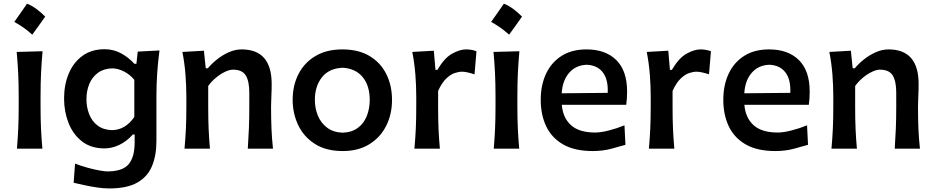

<svg xmlns="http://www.w3.org/2000/svg" viewBox="-20 -827 5200 1068"><path d="M130.4 -806.6Q156.2 -796.4 181.4 -778.1Q206.7 -759.9 231.4 -734.6Q214.2 -709.9 196.2 -684.9Q178.2 -660 159.4 -634.2Q114.3 -675.5 59.5 -705.1Q77.8 -730.9 95.2 -755.8Q112.7 -780.8 130.4 -806.6ZM74.2 0Q79.1 -58.6 81.5 -113.5Q84 -168.5 84 -235.4V-289.1Q84 -364.7 81.1 -422.1Q78.1 -479.5 72.8 -538.1L216.8 -542Q211.4 -482.4 208.5 -424.3Q205.6 -366.2 205.6 -289.1V-235.4Q205.6 -168.5 208 -113.5Q210.4 -58.6 215.8 0Z M587.9 221.2Q555.7 221.2 518.3 215.6Q481 210 446.8 202.4Q412.6 194.8 389.6 189.5L397.5 83Q432.6 96.7 468.8 106.4Q504.9 116.2 533.9 121.3Q563 126.5 576.7 126.5Q662.1 126.5 695.6 86.4Q729 46.4 729 -34.7V-79.1H719.2Q684.1 -40 643.1 -20.8Q602.1 -1.5 561.5 -1.5Q485.8 -1.5 435.8 -40.8Q385.7 -80.1 361.1 -143.3Q336.4 -206.5 336.4 -278.8Q336.4 -355.5 362.3 -417.5Q388.2 -479.5 438.7 -516.4Q489.3 -553.2 562 -553.2Q612.3 -553.2 654.3 -530Q696.3 -506.8 727.5 -472.2H738.8L746.1 -540L867.2 -546.4Q858.4 -481.4 854.2 -417Q850.1 -352.5 850.1 -290.5V-42Q850.1 36.6 825.9 95.9Q801.8 155.3 744.4 188.2Q687 221.2 587.9 221.2ZM603.5 -103Q677.7 -104.5 727.1 -176.3V-383.3Q701.7 -413.6 668.7 -429.9Q635.7 -446.3 604.5 -446.8Q556.6 -445.3 524.7 -421.9Q492.7 -398.4 476.8 -360.1Q460.9 -321.8 460.9 -274.9Q460.9 -230.5 476.1 -191.7Q491.2 -152.8 522.9 -128.7Q554.7 -104.5 603.5 -103Z M1006.3 0Q1011.7 -58.6 1014.2 -113.5Q1016.6 -168.5 1016.6 -235.4V-289.1Q1016.6 -349.6 1011.7 -412.4Q1006.8 -475.1 994.6 -538.1L1114.3 -544.9L1124.5 -447.3H1136.2Q1157.2 -472.7 1187.5 -496.8Q1217.8 -521 1253.2 -536.6Q1288.6 -552.2 1323.7 -552.2Q1491.2 -552.2 1491.2 -359.9Q1491.2 -324.7 1489.5 -293Q1487.8 -261.2 1487.8 -235.4Q1487.8 -168.5 1490 -113.5Q1492.2 -58.6 1498.5 0H1358.4Q1362.3 -58.6 1364.5 -112.8Q1366.7 -167 1366.7 -229.5V-312Q1366.7 -375.5 1346.9 -407.5Q1327.1 -439.5 1275.9 -439.5Q1256.3 -439.5 1231 -427.2Q1205.6 -415 1180.9 -394.5Q1156.2 -374 1138.2 -348.6V-229.5Q1138.2 -167 1140.4 -112.8Q1142.6 -58.6 1147.9 0Z M1886.7 13.2Q1793.5 13.2 1731.4 -26.6Q1669.4 -66.4 1638.7 -131.3Q1607.9 -196.3 1607.9 -271.5Q1607.9 -352.1 1640.6 -415.5Q1673.3 -479 1735.1 -515.6Q1796.9 -552.2 1884.3 -552.2Q1974.6 -552.2 2036.1 -515.1Q2097.7 -478 2129.2 -414.3Q2160.6 -350.6 2160.6 -271.5Q2160.6 -190.9 2127.9 -126.5Q2095.2 -62 2033.9 -24.4Q1972.7 13.2 1886.7 13.2ZM1886.2 -88.9Q1937.5 -90.8 1970.9 -116Q2004.4 -141.1 2020.5 -182.1Q2036.6 -223.1 2036.6 -271.5Q2036.6 -350.1 1997.6 -397.9Q1958.5 -445.8 1886.2 -450.2Q1809.6 -446.8 1770.5 -396.7Q1731.4 -346.7 1731.4 -271.5Q1731.4 -224.1 1748.5 -183.1Q1765.6 -142.1 1800 -116.5Q1834.5 -90.8 1886.2 -88.9Z M2285.2 0Q2290.5 -58.6 2293 -113.5Q2295.4 -168.5 2295.4 -235.4V-289.1Q2295.4 -349.6 2290.5 -412.4Q2285.6 -475.1 2273.4 -538.1L2393.1 -544.9L2402.3 -438.5H2413.1Q2451.7 -504.4 2494.6 -528.3Q2537.6 -552.2 2572.3 -552.2Q2585.9 -552.2 2601.3 -549.8Q2616.7 -547.4 2630.4 -542L2619.6 -413.6Q2602.1 -419.4 2583 -423.8Q2564 -428.2 2549.8 -428.2Q2532.2 -428.2 2509.3 -420.7Q2486.3 -413.1 2462.2 -390.1Q2438 -367.2 2417 -321.3V-229.5Q2417 -167 2419.2 -112.8Q2421.4 -58.6 2426.8 0Z M2782.8 -806.6Q2808.5 -796.4 2833.8 -778.1Q2859 -759.9 2883.7 -734.6Q2866.5 -709.9 2848.6 -684.9Q2830.6 -660 2811.8 -634.2Q2766.6 -675.5 2711.9 -705.1Q2730.1 -730.9 2747.6 -755.8Q2765 -780.8 2782.8 -806.6ZM2726.6 0Q2731.4 -58.6 2733.9 -113.5Q2736.3 -168.5 2736.3 -235.4V-289.1Q2736.3 -364.7 2733.4 -422.1Q2730.5 -479.5 2725.1 -538.1L2869.1 -542Q2863.8 -482.4 2860.8 -424.3Q2857.9 -366.2 2857.9 -289.1V-235.4Q2857.9 -168.5 2860.4 -113.5Q2862.8 -58.6 2868.2 0Z M3276.9 13.2Q3176.8 13.2 3112.8 -23.4Q3048.8 -60.1 3018.3 -124.3Q2987.8 -188.5 2987.8 -271.5Q2987.8 -353.5 3017.3 -416.7Q3046.9 -480 3103.8 -516.1Q3160.6 -552.2 3242.2 -552.2Q3348.1 -552.2 3408.2 -492.9Q3468.3 -433.6 3468.3 -317.4Q3468.3 -295.9 3467 -278.6Q3465.8 -261.2 3463.4 -244.1H3105Q3110.8 -171.9 3156 -130.9Q3201.2 -89.8 3291 -89.8Q3321.8 -89.8 3366.9 -101.3Q3412.1 -112.8 3453.6 -129.9L3459 -21.5Q3426.3 -12.2 3379.9 0.5Q3333.5 13.2 3276.9 13.2ZM3360.4 -310.5Q3363.8 -384.8 3333 -424.6Q3302.2 -464.4 3243.7 -466.8Q3182.6 -464.4 3145.8 -421.9Q3108.9 -379.4 3104.5 -308.1Z M3589.4 0Q3594.7 -58.6 3597.2 -113.5Q3599.6 -168.5 3599.6 -235.4V-289.1Q3599.6 -349.6 3594.7 -412.4Q3589.8 -475.1 3577.6 -538.1L3697.3 -544.9L3706.5 -438.5H3717.3Q3755.9 -504.4 3798.8 -528.3Q3841.8 -552.2 3876.5 -552.2Q3890.1 -552.2 3905.5 -549.8Q3920.9 -547.4 3934.6 -542L3923.8 -413.6Q3906.2 -419.4 3887.2 -423.8Q3868.2 -428.2 3854 -428.2Q3836.4 -428.2 3813.5 -420.7Q3790.5 -413.1 3766.4 -390.1Q3742.2 -367.2 3721.2 -321.3V-229.5Q3721.2 -167 3723.4 -112.8Q3725.6 -58.6 3731 0Z M4292.5 13.2Q4192.4 13.2 4128.4 -23.4Q4064.5 -60.1 4033.9 -124.3Q4003.4 -188.5 4003.4 -271.5Q4003.4 -353.5 4033 -416.7Q4062.5 -480 4119.4 -516.1Q4176.3 -552.2 4257.8 -552.2Q4363.8 -552.2 4423.8 -492.9Q4483.9 -433.6 4483.9 -317.4Q4483.9 -295.9 4482.7 -278.6Q4481.4 -261.2 4479 -244.1H4120.6Q4126.5 -171.9 4171.6 -130.9Q4216.8 -89.8 4306.6 -89.8Q4337.4 -89.8 4382.6 -101.3Q4427.7 -112.8 4469.2 -129.9L4474.6 -21.5Q4441.9 -12.2 4395.5 0.5Q4349.1 13.2 4292.5 13.2ZM4376 -310.5Q4379.4 -384.8 4348.6 -424.6Q4317.9 -464.4 4259.3 -466.8Q4198.2 -464.4 4161.4 -421.9Q4124.5 -379.4 4120.1 -308.1Z M4605 0Q4610.4 -58.6 4612.8 -113.5Q4615.2 -168.5 4615.2 -235.4V-289.1Q4615.2 -349.6 4610.4 -412.4Q4605.5 -475.1 4593.3 -538.1L4712.9 -544.9L4723.1 -447.3H4734.9Q4755.9 -472.7 4786.1 -496.8Q4816.4 -521 4851.8 -536.6Q4887.2 -552.2 4922.4 -552.2Q5089.8 -552.2 5089.8 -359.9Q5089.8 -324.7 5088.1 -293Q5086.4 -261.2 5086.4 -235.4Q5086.4 -168.5 5088.6 -113.5Q5090.8 -58.6 5097.2 0H4957Q4960.9 -58.6 4963.1 -112.8Q4965.3 -167 4965.3 -229.5V-312Q4965.3 -375.5 4945.6 -407.5Q4925.8 -439.5 4874.5 -439.5Q4855 -439.5 4829.6 -427.2Q4804.2 -415 4779.5 -394.5Q4754.9 -374 4736.8 -348.6V-229.5Q4736.8 -167 4739 -112.8Q4741.2 -58.6 4746.6 0Z"/></svg>

Font: Pinar DS1 SemiBold
Style: Regular
Weight: 600
Designer: Amin Abedi
Version: Version 3.000